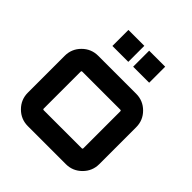

<svg xmlns="http://www.w3.org/2000/svg" viewBox="-214 -965 1119 1119"><g transform="rotate(45 346.0 -405.5)"><path d="M189 -580H502Q559 -580 599.5 -539.5Q640 -499 640 -442V-138Q640 -81 599.5 -40.5Q559 0 502 0H189Q132 0 91.5 -40.5Q51 -81 51 -138V-442Q51 -499 91.5 -539.5Q132 -580 189 -580ZM502 -449H189Q182 -449 182 -442V-138Q182 -131 189 -131H502Q509 -131 509 -138V-442Q509 -449 502 -449ZM510 -811V-679H378V-811ZM338 -811V-679H207V-811Z"/></g></svg>

Font: Orbitron
Style: Bold
Weight: 700
Designer: Matt McInerney
Foundry: Matt McInerney
Version: Version 001.001